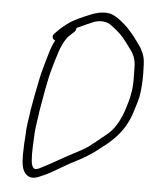

<svg xmlns="http://www.w3.org/2000/svg" viewBox="-51 -648 630 788"><g transform="rotate(5 264.0 -254.5)"><path d="M104 -304C95 -263 88 -222 81 -183C77 -148 69 -113 69 -82C67 -54 65 -23 65 2C65 38 67 71 89 88C108 102 128 95 152 84C193 67 236 36 277 16C318 -5 348 -23 382 -51C435 -90 480 -135 503 -212C512 -243 520 -260 524 -294C528 -330 529 -362 527 -395C527 -431 521 -450 507 -474C486 -505 462 -538 434 -563C418 -577 399 -593 377 -601C350 -610 316 -602 292 -592C259 -578 227 -566 199 -545L180 -530C175 -526 170 -521 165 -516L151 -502C138 -489 146 -477 156 -473C144 -452 139 -434 131 -407C122 -375 111 -341 104 -304ZM153 -359C167 -406 178 -453 202 -486C206 -492 212 -497 219 -504L231 -515C236 -520 238 -525 239 -532L240 -533L267 -545C277 -550 287 -554 299 -559C328 -574 364 -570 381 -554C400 -540 415 -528 431 -510C439 -501 446 -490 454 -480C475 -453 491 -432 490 -387C490 -356 493 -326 487 -291C482 -259 477 -245 468 -216C453 -170 430 -129 396 -104C375 -87 351 -67 331 -52C310 -37 290 -28 266 -15C227 5 182 33 143 52C131 58 123 62 114 57C106 49 104 37 103 24C100 -9 104 -49 105 -87C107 -117 114 -152 118 -186C128 -242 138 -307 153 -359Z"/></g></svg>

Font: Stray Cat
Style: Obl
Weight: 400
Version: Version 1.0